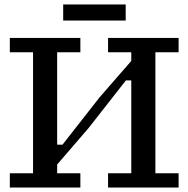

<svg xmlns="http://www.w3.org/2000/svg" viewBox="-20 -840 844 860"><path d="M464 -606V-670H780V-606H676V-64H780V0H464V-64H568V-480H544L378 -268L236 -103V-64H340V0H24V-64H128V-606H24V-670H340V-606H236V-192H260L426 -404L568 -567V-606ZM263 -748V-820H543V-748Z"/></svg>

Font: Source Serif 4 Caption
Style: Regular
Weight: 400
Designer: Frank Grießhammer
Foundry: Adobe Systems Incorporated
Version: Version 4.004;hotconv 1.0.117;makeotfexe 2.5.65602